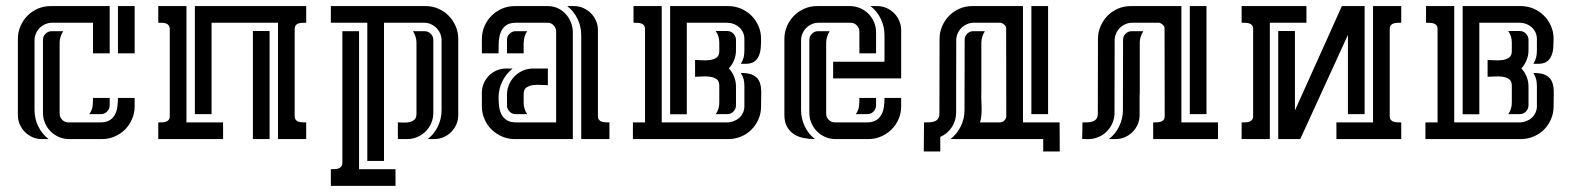

<svg xmlns="http://www.w3.org/2000/svg" viewBox="-20 -460 5196 635"><path d="M152.3 -384.8Q140.6 -384.8 129.9 -380.1Q119.1 -375.5 111.3 -367.7Q103.5 -359.9 98.9 -349.1Q94.2 -338.4 94.2 -326.7V-95.7Q94.2 -67.9 106.4 -42.5Q118.7 -17.1 140.6 0H118.7Q102.1 0 87.6 -6.3Q73.2 -12.7 62.5 -23.4Q51.8 -34.2 45.4 -48.6Q39.1 -63 39.1 -79.6V-331.1Q39.1 -353.5 47.6 -373.3Q56.2 -393.1 70.8 -408Q85.4 -422.9 105.2 -431.4Q125 -439.9 147.5 -439.9H342.8V-283.7H287.6V-384.8ZM209 0Q190.9 0 175 -6.8Q159.2 -13.7 147.5 -25.4Q135.7 -37.1 128.9 -53Q122.1 -68.8 122.1 -86.9V-328.1Q122.1 -339.8 130.6 -348.4Q139.2 -356.9 150.9 -356.9H189Q183.6 -348.6 180.4 -338.9Q177.2 -329.1 177.2 -319.3V-84Q177.2 -72.3 185.8 -63.7Q194.3 -55.2 206.1 -55.2H312.5Q331.1 -55.2 342.5 -62.3Q354 -69.3 360.1 -80.8Q366.2 -92.3 368.2 -106.9Q370.1 -121.6 370.1 -136.2H425.3V-108.4Q425.3 -85.9 416.7 -66.2Q408.2 -46.4 393.6 -31.7Q378.9 -17.1 359.1 -8.5Q339.4 0 316.9 0ZM425.3 -283.7H370.1V-439.9H425.3ZM275.4 -82.5Q284.7 -96.2 286.1 -108.2Q287.6 -120.1 287.6 -136.2H342.8V-111.8Q342.8 -99.6 334.2 -91.1Q325.7 -82.5 313.5 -82.5Z M992.7 -439.9V-384.8Q986.8 -384.8 980 -384.5Q973.1 -384.3 967.5 -382.6Q961.9 -380.9 958.3 -376.5Q954.6 -372.1 954.6 -363.3V-77.1Q954.6 -68.4 958.3 -63.7Q961.9 -59.1 967.5 -57.4Q973.1 -55.7 979.7 -55.4Q986.3 -55.2 992.7 -55.2V0H899.4V-384.8H679.7V-82.5H624.5V-439.9ZM503.4 -439.9H596.7V-55.2H717.8V0H503.4V-55.2Q509.3 -55.2 516.1 -55.4Q522.9 -55.7 528.6 -57.4Q534.2 -59.1 537.8 -63.5Q541.5 -67.9 541.5 -76.7V-362.8Q541.5 -371.6 537.8 -376.2Q534.2 -380.9 528.6 -382.6Q522.9 -384.3 516.4 -384.5Q509.8 -384.8 503.4 -384.8ZM816.4 0V-357.4H871.6V0Z M1250 -384.8V72.3H1194.8V-384.8H1074.2V-439.9H1387.2Q1409.7 -439.9 1429.4 -431.4Q1449.2 -422.9 1463.9 -408Q1478.5 -393.1 1487.1 -373.3Q1495.6 -353.5 1495.6 -331.1V-79.6Q1495.6 -63 1489.3 -48.6Q1482.9 -34.2 1472.2 -23.4Q1461.4 -12.7 1447 -6.3Q1432.6 0 1416 0H1394.5Q1416.5 -17.1 1428.5 -42.5Q1440.4 -67.9 1440.4 -95.7V-326.7Q1440.4 -338.4 1435.8 -349.1Q1431.2 -359.9 1423.3 -367.7Q1415.5 -375.5 1405 -380.1Q1394.5 -384.8 1382.8 -384.8ZM1167.5 -356.9V99.6H1288.1V154.8H1074.2V99.6Q1080.6 99.6 1087.2 99.4Q1093.8 99.1 1099.4 97.2Q1105 95.2 1108.6 90.8Q1112.3 86.4 1112.3 77.6V-356.9ZM1357.4 -319.3Q1357.4 -329.1 1354.2 -338.9Q1351.1 -348.6 1345.7 -356.9H1383.8Q1395.5 -356.9 1404.3 -348.6Q1413.1 -340.3 1413.1 -328.1V-86.9Q1413.1 -68.8 1406.2 -53Q1399.4 -37.1 1387.7 -25.4Q1376 -13.7 1360.1 -6.8Q1344.2 0 1326.2 0H1295.9V-55.2Q1304.7 -55.2 1315.2 -54.7Q1325.7 -54.2 1335.2 -56.4Q1344.7 -58.6 1351.1 -64.7Q1357.4 -70.8 1357.4 -84Z M1819.3 -356Q1819.3 -366.7 1811.3 -375.7Q1803.2 -384.8 1792 -384.8H1687Q1664.1 -384.8 1652.1 -375Q1640.1 -365.2 1635 -350.3Q1629.9 -335.4 1629.4 -317.6Q1628.9 -299.8 1628.9 -283.7H1573.7V-331.1Q1573.7 -353.5 1582.3 -373.3Q1590.8 -393.1 1605.7 -408Q1620.6 -422.9 1640.4 -431.4Q1660.2 -439.9 1682.6 -439.9H1792Q1809.6 -439.9 1824.7 -432.9Q1839.8 -425.8 1850.8 -413.8Q1861.8 -401.9 1868.2 -386Q1874.5 -370.1 1874.5 -353V0H1682.6Q1660.2 0 1640.4 -8.5Q1620.6 -17.1 1605.7 -31.7Q1590.8 -46.4 1582.3 -66.2Q1573.7 -85.9 1573.7 -108.4V-153.8Q1573.7 -169.9 1580.1 -184.6Q1586.4 -199.2 1597.2 -210Q1607.9 -220.7 1622.6 -227.1Q1637.2 -233.4 1653.3 -233.4H1675.3Q1653.3 -215.8 1641.1 -190.4Q1628.9 -165 1628.9 -137.2Q1628.9 -122.1 1630.9 -107.4Q1632.8 -92.8 1638.9 -81.1Q1645 -69.3 1656.5 -62.3Q1668 -55.2 1687 -55.2H1819.3ZM1902.3 -344.2Q1902.3 -372.1 1890.1 -397.5Q1877.9 -422.9 1856 -439.9H1877.9Q1894.5 -439.9 1908.9 -433.6Q1923.3 -427.2 1934.1 -416.5Q1944.8 -405.8 1951.2 -391.4Q1957.5 -377 1957.5 -360.4V-76.7Q1957.5 -67.9 1961.2 -63.5Q1964.8 -59.1 1970.7 -57.4Q1976.6 -55.7 1983.2 -55.4Q1989.7 -55.2 1995.6 -55.2V0H1902.3ZM1792 -233.4V-178.2Q1783.2 -178.2 1769.5 -179.2Q1755.9 -180.2 1742.9 -178.5Q1730 -176.8 1720.9 -170.4Q1711.9 -164.1 1711.9 -148.9V-120.6Q1711.9 -99.1 1723.6 -82.5H1685.5Q1673.3 -82.5 1665 -91.3Q1656.7 -100.1 1656.7 -111.8V-146.5Q1656.7 -164.6 1663.6 -180.4Q1670.4 -196.3 1682.1 -208Q1693.8 -219.7 1709.7 -226.6Q1725.6 -233.4 1743.7 -233.4ZM1723.6 -356.9Q1717.8 -348.6 1715.3 -339.8Q1712.9 -331.1 1712.2 -321.8Q1711.4 -312.5 1711.7 -303Q1711.9 -293.5 1711.9 -283.7H1656.7V-328.1Q1656.7 -339.8 1665.3 -348.4Q1673.8 -356.9 1685.5 -356.9Z M2113.3 -55.2V-363.3Q2113.3 -372.1 2109.6 -376.5Q2106 -380.9 2100.1 -382.6Q2094.2 -384.3 2087.6 -384.5Q2081.1 -384.8 2075.2 -384.8V-439.9H2168.5V-55.2H2383.8Q2395.5 -55.2 2406 -59.1Q2416.5 -63 2424.6 -70.1Q2432.6 -77.1 2437.3 -87.2Q2441.9 -97.2 2441.9 -109.4V-174.3Q2441.9 -188 2439.5 -197.8Q2437 -207.5 2430.2 -218.8Q2459 -218.8 2473.1 -210.4Q2487.3 -202.1 2492.7 -187.5Q2498 -172.9 2497.6 -152.6Q2497.1 -132.3 2497.1 -108.4Q2497.1 -85.4 2488.5 -65.7Q2480 -45.9 2465.3 -31.2Q2450.7 -16.6 2430.7 -8.3Q2410.6 0 2388.2 0H2073.2V-55.2ZM2196.3 -82V-439.9H2388.2Q2410.6 -439.9 2430.7 -431.4Q2450.7 -422.9 2465.3 -408.2Q2480 -393.6 2488.5 -373.8Q2497.1 -354 2497.1 -331.5Q2497.1 -317.4 2496.1 -303Q2495.1 -288.6 2490.2 -276.4Q2485.4 -264.2 2475.1 -256.6Q2464.8 -249 2445.8 -249H2430.2Q2437 -260.3 2439.5 -270.3Q2441.9 -280.3 2441.9 -293.5V-330.6Q2441.9 -342.8 2437.3 -352.8Q2432.6 -362.8 2424.6 -369.9Q2416.5 -377 2406 -380.9Q2395.5 -384.8 2383.8 -384.8H2251.5V-82ZM2278.8 -261.7Q2287.6 -261.7 2301.3 -260.7Q2314.9 -259.8 2327.9 -261.5Q2340.8 -263.2 2349.9 -269.5Q2358.9 -275.9 2358.9 -291V-319.3Q2358.9 -340.3 2347.2 -357.4H2385.3Q2397.5 -357.4 2405.8 -348.6Q2414.1 -339.8 2414.1 -328.1V-293.5Q2414.1 -276.9 2408 -261.5Q2401.9 -246.1 2390.6 -233.9Q2401.9 -221.7 2408 -206.3Q2414.1 -190.9 2414.1 -174.3V-111.8Q2414.1 -100.1 2405.8 -91.3Q2397.5 -82.5 2385.3 -82.5H2347.2Q2358.9 -99.1 2358.9 -120.6V-176.8Q2358.9 -191.9 2349.9 -198.2Q2340.8 -204.6 2327.9 -206.3Q2314.9 -208 2301.3 -207Q2287.6 -206.1 2278.8 -206.1Z M2822.3 -283.7V-355.5Q2822.3 -367.2 2813.7 -376Q2805.2 -384.8 2793.5 -384.8H2687Q2675.3 -384.8 2664.8 -380.1Q2654.3 -375.5 2646.5 -367.7Q2638.7 -359.9 2634 -349.1Q2629.4 -338.4 2629.4 -326.7V-95.7Q2629.4 -67.9 2641.4 -42.5Q2653.3 -17.1 2675.3 0Q2655.8 0 2637.5 -3.7Q2619.1 -7.3 2605.2 -16.6Q2591.3 -25.9 2582.8 -41Q2574.2 -56.2 2574.2 -79.6V-331.1Q2574.2 -353.5 2582.8 -373.3Q2591.3 -393.1 2606 -408Q2620.6 -422.9 2640.4 -431.4Q2660.2 -439.9 2682.6 -439.9H2790.5Q2808.6 -439.9 2824.5 -433.1Q2840.3 -426.3 2852.1 -414.6Q2863.8 -402.8 2870.6 -387Q2877.4 -371.1 2877.4 -353V-283.7ZM2712.4 -84Q2712.4 -72.3 2720.9 -63.7Q2729.5 -55.2 2741.2 -55.2H2847.2Q2866.2 -55.2 2877.4 -62.3Q2888.7 -69.3 2895 -80.8Q2901.4 -92.3 2903.3 -106.7Q2905.3 -121.1 2905.3 -136.2H2960.4V-108.4Q2960.4 -85.9 2951.9 -66.2Q2943.4 -46.4 2928.5 -31.7Q2913.6 -17.1 2893.8 -8.5Q2874 0 2851.6 0H2743.7Q2725.6 0 2709.7 -6.8Q2693.8 -13.7 2682.1 -25.4Q2670.4 -37.1 2663.6 -53Q2656.7 -68.8 2656.7 -86.9V-328.1Q2656.7 -340.3 2665.5 -348.6Q2674.3 -356.9 2686 -356.9H2724.1Q2718.8 -348.6 2715.6 -338.9Q2712.4 -329.1 2712.4 -319.3ZM2735.4 -255.9H2905.3V-344.2Q2905.3 -372.1 2893.1 -397.5Q2880.9 -422.9 2858.9 -439.9H2880.9Q2897 -439.9 2911.6 -433.6Q2926.3 -427.2 2937 -416.5Q2947.8 -405.8 2954.1 -391.1Q2960.4 -376.5 2960.4 -360.4V-200.7H2735.4ZM2810.5 -82.5Q2819.8 -96.2 2821 -108.4Q2822.3 -120.6 2822.3 -136.2H2877.4V-111.8Q2877.4 -100.1 2869.1 -91.3Q2860.8 -82.5 2848.6 -82.5Z M3430.2 0H3123.5Q3145.5 -17.1 3157.7 -42.5Q3169.9 -67.9 3169.9 -95.7L3170.4 -328.1Q3170.4 -339.8 3178.7 -348.4Q3187 -356.9 3199.2 -356.9H3237.3Q3231.9 -348.6 3228.8 -338.9Q3225.6 -329.1 3225.6 -319.3V-147H3225.1Q3225.1 -136.2 3225.8 -124.5Q3226.6 -112.8 3226.6 -100.8Q3226.6 -88.9 3225.6 -77.4Q3224.6 -65.9 3221.2 -55.2H3286.6Q3295.4 -55.2 3301.8 -61.5Q3308.1 -67.9 3308.1 -76.7L3307.6 -367.2Q3307.6 -373 3300.8 -378.9Q3293.9 -384.8 3288.1 -384.8H3200.7Q3189 -384.8 3178.2 -380.1Q3167.5 -375.5 3159.7 -367.7Q3151.9 -359.9 3147.2 -349.1Q3142.6 -338.4 3142.6 -326.7L3142.1 -86.9Q3142.1 -61 3127.9 -39.3Q3113.8 -17.6 3089.8 -7.3V41H3035.2L3036.1 -55.2Q3043.9 -55.2 3053 -55.4Q3062 -55.7 3069.6 -58.1Q3077.1 -60.5 3082 -66.7Q3086.9 -72.8 3086.9 -84L3087.4 -331.1Q3087.4 -353.5 3095.9 -373.3Q3104.5 -393.1 3119.1 -408Q3133.8 -422.9 3153.6 -431.4Q3173.3 -439.9 3195.8 -439.9H3363.3V-55.2H3484.4L3484.9 41H3430.2ZM3446.3 -439.9V-82.5H3391.1V-439.9Z M3724.6 -384.8Q3712.9 -384.8 3702.1 -380.1Q3691.4 -375.5 3683.6 -367.7Q3675.8 -359.9 3671.1 -349.1Q3666.5 -338.4 3666.5 -326.7L3666 -86.9Q3666 -68.8 3659.2 -53Q3652.3 -37.1 3640.6 -25.4Q3628.9 -13.7 3613 -6.8Q3597.2 0 3579.1 0H3559.1L3560.1 -55.2Q3567.9 -55.2 3576.9 -55.4Q3585.9 -55.7 3593.5 -58.1Q3601.1 -60.5 3606 -66.7Q3610.8 -72.8 3610.8 -84L3611.3 -331.1Q3611.3 -353.5 3619.9 -373.3Q3628.4 -393.1 3643.1 -408Q3657.7 -422.9 3677.5 -431.4Q3697.3 -439.9 3719.7 -439.9H3887.2V-55.2H4008.3V0H3793.9V-55.2Q3799.8 -55.2 3806.4 -55.4Q3813 -55.7 3818.8 -57.4Q3824.7 -59.1 3828.4 -63.5Q3832 -67.9 3832 -76.7L3831.5 -367.2Q3831.5 -373 3824.7 -378.9Q3817.9 -384.8 3812 -384.8ZM3970.2 -439.9V-82.5H3915V-439.9ZM3647.5 0Q3669.4 -17.1 3681.6 -42.5Q3693.8 -67.9 3693.8 -95.7L3694.3 -328.1Q3694.3 -339.8 3702.6 -348.4Q3710.9 -356.9 3723.1 -356.9H3761.2Q3755.9 -348.6 3752.7 -338.9Q3749.5 -329.1 3749.5 -319.3V-147H3749V-79.6Q3749 -63 3742.7 -48.6Q3736.3 -34.2 3725.6 -23.4Q3714.8 -12.7 3700.4 -6.3Q3686 0 3669.4 0Z M4207.5 0V-357.4H4262.7V-94.7L4418 -439.9H4493.2V-82.5H4438V-344.7L4280.3 0ZM4614.3 -384.8Q4607.9 -384.8 4601.3 -384.5Q4594.7 -384.3 4589.1 -382.6Q4583.5 -380.9 4579.8 -376.2Q4576.2 -371.6 4576.2 -362.8V-76.7Q4576.2 -67.9 4579.8 -63.5Q4583.5 -59.1 4589.1 -57.4Q4594.7 -55.7 4601.6 -55.4Q4608.4 -55.2 4614.3 -55.2V0H4399.9V-55.2H4521V-439.9H4614.3ZM4086.4 -55.2Q4092.8 -55.2 4099.4 -55.4Q4106 -55.7 4111.6 -57.4Q4117.2 -59.1 4120.8 -63.7Q4124.5 -68.4 4124.5 -77.1V-363.3Q4124.5 -372.1 4120.8 -376.5Q4117.2 -380.9 4111.6 -382.6Q4106 -384.3 4099.1 -384.5Q4092.3 -384.8 4086.4 -384.8V-439.9H4300.8V-384.8H4179.7V0H4086.4Z M4734.4 -55.2V-363.3Q4734.4 -372.1 4730.7 -376.5Q4727.1 -380.9 4721.2 -382.6Q4715.3 -384.3 4708.7 -384.5Q4702.1 -384.8 4696.3 -384.8V-439.9H4789.6V-55.2H5004.9Q5016.6 -55.2 5027.1 -59.1Q5037.6 -63 5045.7 -70.1Q5053.7 -77.1 5058.3 -87.2Q5063 -97.2 5063 -109.4V-174.3Q5063 -188 5060.5 -197.8Q5058.1 -207.5 5051.3 -218.8Q5080.1 -218.8 5094.2 -210.4Q5108.4 -202.1 5113.8 -187.5Q5119.1 -172.9 5118.7 -152.6Q5118.2 -132.3 5118.2 -108.4Q5118.2 -85.4 5109.6 -65.7Q5101.1 -45.9 5086.4 -31.2Q5071.8 -16.6 5051.8 -8.3Q5031.7 0 5009.3 0H4694.3V-55.2ZM4817.4 -82V-439.9H5009.3Q5031.7 -439.9 5051.8 -431.4Q5071.8 -422.9 5086.4 -408.2Q5101.1 -393.6 5109.6 -373.8Q5118.2 -354 5118.2 -331.5Q5118.2 -317.4 5117.2 -303Q5116.2 -288.6 5111.3 -276.4Q5106.4 -264.2 5096.2 -256.6Q5085.9 -249 5066.9 -249H5051.3Q5058.1 -260.3 5060.5 -270.3Q5063 -280.3 5063 -293.5V-330.6Q5063 -342.8 5058.3 -352.8Q5053.7 -362.8 5045.7 -369.9Q5037.6 -377 5027.1 -380.9Q5016.6 -384.8 5004.9 -384.8H4872.6V-82ZM4899.9 -261.7Q4908.7 -261.7 4922.4 -260.7Q4936 -259.8 4949 -261.5Q4961.9 -263.2 4970.9 -269.5Q4980 -275.9 4980 -291V-319.3Q4980 -340.3 4968.3 -357.4H5006.3Q5018.6 -357.4 5026.9 -348.6Q5035.2 -339.8 5035.2 -328.1V-293.5Q5035.2 -276.9 5029.1 -261.5Q5022.9 -246.1 5011.7 -233.9Q5022.9 -221.7 5029.1 -206.3Q5035.2 -190.9 5035.2 -174.3V-111.8Q5035.2 -100.1 5026.9 -91.3Q5018.6 -82.5 5006.3 -82.5H4968.3Q4980 -99.1 4980 -120.6V-176.8Q4980 -191.9 4970.9 -198.2Q4961.9 -204.6 4949 -206.3Q4936 -208 4922.4 -207Q4908.7 -206.1 4899.9 -206.1Z"/></svg>

Font: Isar CAT
Style: Regular
Weight: 400
Designer: Digitized by Peter Wiegel
Foundry: CAT-Fonts, Peter Wiegel
Version: Version 1.000; ttfautohint (v1.3)